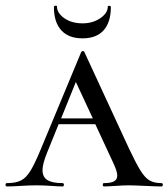

<svg xmlns="http://www.w3.org/2000/svg" viewBox="-25 -671 606 691"><path d="M556 0Q537 0 497 -2Q455 -4 437 -4Q420 -4 392 -2Q362 0 349 0Q345 0 345 -6Q345 -12 349 -12Q374 -12 385.5 -18.5Q397 -25 397 -39Q397 -54 383 -84L318 -224H186L145 -123Q128 -81 128 -59Q128 -34 145.5 -23Q163 -12 200 -12Q205 -12 205 -6Q205 0 200 0Q186 0 160 -2Q130 -4 107 -4Q82 -4 50 -2Q18 0 0 0Q-5 0 -5 -6Q-5 -12 0 -12Q31 -12 49.5 -21Q68 -30 83.5 -54.5Q99 -79 121 -132L267 -483Q269 -487 273.5 -487Q278 -487 279 -483L439 -137Q465 -82 481 -56.5Q497 -31 513.5 -21.5Q530 -12 556 -12Q561 -12 561 -6Q561 0 556 0ZM309 -245 248 -376 195 -245ZM180 -648Q180 -624 206.5 -605.5Q233 -587 272 -587Q309 -587 336 -605.5Q363 -624 363 -648Q363 -650 367 -650Q374 -650 374 -646Q374 -591 348 -562Q322 -533 272 -533Q222 -533 195.5 -562Q169 -591 169 -646Q169 -650 174.5 -650.5Q180 -651 180 -648Z"/></svg>

Font: Cormorant SC Medium
Style: Regular
Weight: 500
Designer: Christian Thalmann (Catharsis Fonts)
Version: Version 3.000